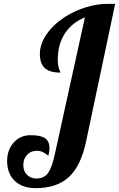

<svg xmlns="http://www.w3.org/2000/svg" viewBox="-20 -770 618 997"><path d="M187 -490Q187 -540 220.5 -590Q254 -640 314 -680Q365 -713 423.5 -731.5Q482 -750 538 -750H578L428 -40Q401 91 338 149Q275 207 165 207Q96 207 56.5 169Q17 131 17 66Q17 9 51 -29.5Q85 -68 139 -68Q193 -68 215 -51.5Q237 -35 237 -1Q237 7 235.5 17.5Q234 28 231 39Q214 25 201 19Q188 13 171 13Q140 13 120.5 34Q101 55 101 87Q101 119 120.5 138Q140 157 169 157Q208 157 228.5 129.5Q249 102 264 34L421 -680Q353 -652 316.5 -595.5Q280 -539 280 -461Q280 -442 282.5 -428Q285 -414 291 -401Q293 -397 293.5 -395.5Q294 -394 294 -393Q238 -393 212.5 -416.5Q187 -440 187 -490Z"/></svg>

Font: Galada
Style: Regular
Weight: 400
Designer: Latin by Pablo Impallari, Bengali by Jeremie Hornus, Yoann Minet, and Juan Bruce
Foundry: black foundry
Version: Version 1.261;PS 1.261;hotconv 1.0.86;makeotf.lib2.5.63406